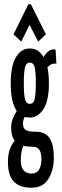

<svg xmlns="http://www.w3.org/2000/svg" viewBox="-20 -703 290 895"><path d="M119 -155Q106 -155 95 -158Q91 -150 89 -142.5Q87 -135 87 -127Q87 -107 98.5 -98Q110 -89 147 -89Q192 -89 211.5 -58.5Q231 -28 231 32Q231 89 206 130.5Q181 172 126 172Q72 172 44.5 143.5Q17 115 17 52Q17 17 26 -7.5Q35 -32 49 -47Q31 -69 32 -110Q32 -130 39.5 -149Q47 -168 58 -186Q30 -226 30 -315Q30 -395 54 -436Q78 -477 119 -477Q160 -477 183 -437Q195 -456 208 -465.5Q221 -475 239 -472L243 -406Q219 -410 201 -389Q208 -357 208 -315Q208 -232 182 -193.5Q156 -155 119 -155ZM119 -219Q137 -219 142 -242.5Q147 -266 147 -315Q147 -364 142 -387.5Q137 -411 119 -411Q101 -411 96 -387.5Q91 -364 91 -315Q91 -266 96 -242.5Q101 -219 119 -219ZM77 44Q77 76 90 91Q103 106 126 106Q151 106 162 87.5Q173 69 173 41Q173 8 163 -5.5Q153 -19 133 -19Q121 -19 110 -20Q99 -21 89 -23Q77 2 77 44ZM79 -509 43 -543 112 -683H124L194 -543L158 -509L118 -587Z"/></svg>

Font: Inconsolata UltraCondensed SemiBold
Style: Regular
Weight: 600
Width: 1
Monospace: yes
Designer: Raph Levien, Cyreal, Brenton Simpson
Foundry: Raph Levien, Cyreal, Google
Version: Version 3.001; ttfautohint (v1.8.2.53-6de2)